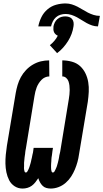

<svg xmlns="http://www.w3.org/2000/svg" viewBox="-20 -1085 599 1113"><path d="M274 8Q261 8 248.5 4.5Q236 1 227 -8Q218 -17 212 -28Q206 -39 202 -52Q194 -40 185 -28.5Q176 -17 164.5 -8.5Q153 0 139 4Q125 8 111 8Q85 8 64.5 -5.5Q44 -19 33 -40.5Q22 -62 17 -86.5Q12 -111 11.5 -136.5Q11 -162 13.5 -188Q16 -214 20 -240L71 -545Q75 -568 82 -592Q89 -616 101 -638Q113 -660 131 -679Q149 -698 171.5 -711Q194 -724 217.5 -729.5Q241 -735 265 -735L266 -642Q253 -642 241 -636.5Q229 -631 220 -621.5Q211 -612 204 -601Q197 -590 192.5 -578Q188 -566 185 -554Q182 -542 180 -529L130 -224Q129 -219 128 -214Q127 -209 126.5 -203.5Q126 -198 125.5 -193Q125 -188 124 -183Q123 -178 122.5 -172.5Q122 -167 121.5 -162Q121 -157 120.5 -152Q120 -147 119.5 -141.5Q119 -136 119.5 -131Q120 -126 119.5 -121Q119 -116 119 -110.5Q119 -105 120 -100.5Q121 -96 122.5 -90.5Q124 -85 130 -85Q135 -85 138 -90Q141 -95 143.5 -100Q146 -105 148 -110Q150 -115 151.5 -120Q153 -125 154.5 -130Q156 -135 157.5 -140Q159 -145 160 -150Q161 -155 162 -160Q163 -165 164.5 -170Q166 -175 166.5 -180Q167 -185 168.5 -190Q170 -195 171 -200Q172 -205 172.5 -210Q173 -215 174 -221L175 -228H287L286 -221Q285 -215 284 -209Q283 -203 282.5 -197Q282 -191 281 -185Q280 -179 279 -173Q278 -167 278 -161.5Q278 -156 277.5 -150Q277 -144 276.5 -138Q276 -132 276 -126Q276 -120 276 -114.5Q276 -109 276.5 -103Q277 -97 279 -91Q281 -85 287 -85Q292 -85 295.5 -90.5Q299 -96 301 -101Q303 -106 305.5 -111Q308 -116 309.5 -121Q311 -126 312.5 -131.5Q314 -137 315.5 -142Q317 -147 318 -152.5Q319 -158 320.5 -163.5Q322 -169 322.5 -174Q323 -179 324 -184.5Q325 -190 326.5 -195Q328 -200 329 -206L379 -511Q381 -524 382.5 -537Q384 -550 384 -563Q384 -576 382.5 -589Q381 -602 377 -613.5Q373 -625 363.5 -633.5Q354 -642 341 -642V-735Q369 -735 396.5 -727.5Q424 -720 443.5 -702.5Q463 -685 475 -660.5Q487 -636 491.5 -608.5Q496 -581 494.5 -552.5Q493 -524 489 -495L438 -190Q435 -168 429 -146Q423 -124 414 -102.5Q405 -81 392 -61Q379 -41 360.5 -25Q342 -9 319.5 -0.5Q297 8 274 8ZM202 -932Q207 -959 220 -985.5Q233 -1012 255.5 -1031Q278 -1050 305.5 -1057.5Q333 -1065 360 -1065Q379 -1065 396.5 -1059.5Q414 -1054 429.5 -1046Q445 -1038 459.5 -1029Q474 -1020 489.5 -1012Q505 -1004 522.5 -998.5Q540 -993 559 -993L548 -932Q530 -932 514 -937.5Q498 -943 483 -951Q468 -959 454.5 -968Q441 -977 426 -985Q411 -993 394.5 -998.5Q378 -1004 360 -1004Q345 -1004 330.5 -999.5Q316 -995 304.5 -985Q293 -975 286 -960.5Q279 -946 276 -932ZM311 -777 269 -823Q283 -834 295 -848Q307 -862 315 -878Q308 -881 302 -886.5Q296 -892 293 -899Q290 -906 289.5 -914.5Q289 -923 290 -932Q292 -943 297.5 -954.5Q303 -966 313 -974.5Q323 -983 334.5 -986.5Q346 -990 358 -990Q370 -990 380.5 -986.5Q391 -983 398 -974.5Q405 -966 406.5 -954.5Q408 -943 406 -932Q403 -910 395 -888.5Q387 -867 374.5 -847Q362 -827 346 -809Q330 -791 311 -777Z"/></svg>

Font: Iosevka Term Curly Heavy
Style: Italic
Weight: 900
Italic angle: -9°
Designer: Belleve Invis
Foundry: Belleve Invis
Version: Version 32.3.0